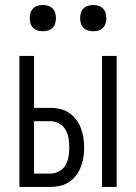

<svg xmlns="http://www.w3.org/2000/svg" viewBox="-20 -742 540 762"><path d="M385 0V-520H443V0ZM57 0V-520H115V-314H180Q199 -314 218.5 -309.5Q238 -305 254 -294Q270 -283 282 -267.5Q294 -252 301 -233.5Q308 -215 311 -195.5Q314 -176 314 -157Q314 -137 311 -117.5Q308 -98 301 -80Q294 -62 282 -46Q270 -30 254 -19.5Q238 -9 218.5 -4.5Q199 0 180 0ZM115 -53H180Q198 -53 214.5 -62Q231 -71 240 -86.5Q249 -102 252 -120.5Q255 -139 255 -157Q255 -175 252 -193Q249 -211 240 -227Q231 -243 214.5 -252Q198 -261 180 -261H115ZM350 -618Q339 -618 329 -621Q319 -624 311.5 -631.5Q304 -639 301 -649Q298 -659 298 -670Q298 -681 301 -691Q304 -701 311.5 -708.5Q319 -716 329 -719Q339 -722 350 -722Q361 -722 371 -719Q381 -716 388.5 -708.5Q396 -701 399 -691Q402 -681 402 -670Q402 -659 399 -649Q396 -639 388.5 -631.5Q381 -624 371 -621Q361 -618 350 -618ZM150 -618Q139 -618 129 -621Q119 -624 111.5 -631.5Q104 -639 101 -649Q98 -659 98 -670Q98 -681 101 -691Q104 -701 111.5 -708.5Q119 -716 129 -719Q139 -722 150 -722Q161 -722 171 -719Q181 -716 188.5 -708.5Q196 -701 199 -691Q202 -681 202 -670Q202 -659 199 -649Q196 -639 188.5 -631.5Q181 -624 171 -621Q161 -618 150 -618Z"/></svg>

Font: Iosevka Term Curly Light
Style: Regular
Weight: 300
Designer: Belleve Invis
Foundry: Belleve Invis
Version: Version 32.3.0